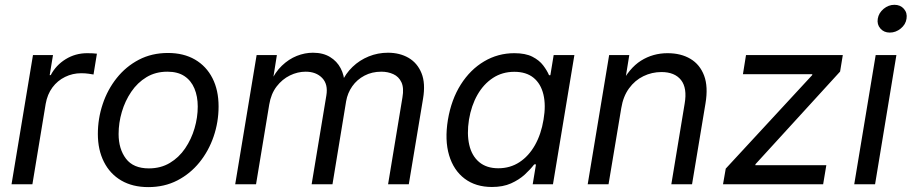

<svg xmlns="http://www.w3.org/2000/svg" viewBox="-20 -764 3779 796"><path d="M27.8 0 116.7 -535.6H199.7L186 -452.6H190.4Q211.9 -493.7 252.2 -518.6Q292.5 -543.5 341.3 -543.5Q351.6 -543.5 363.3 -543Q375 -542.5 381.8 -541.5L367.7 -455.1Q362.3 -456.1 347.9 -458.3Q333.5 -460.4 316.4 -460.4Q281.2 -460.4 249.8 -445.1Q218.3 -429.7 197.3 -401.4Q176.3 -373 169.4 -333.5L114.3 0Z M594.7 11.7Q529.8 11.7 482.9 -15.6Q436 -43 410.9 -92.8Q385.7 -142.6 385.7 -208.5Q385.7 -272.5 405.8 -332.5Q425.8 -392.6 463.9 -440.4Q502 -488.3 555.7 -516.4Q609.4 -544.4 676.3 -544.4Q741.2 -544.4 788.3 -517.1Q835.4 -489.7 860.8 -439.9Q886.2 -390.1 886.2 -322.8Q886.2 -258.3 865.7 -198.2Q845.2 -138.2 806.9 -90.8Q768.6 -43.5 715.1 -15.9Q661.6 11.7 594.7 11.7ZM597.2 -65.9Q646.5 -65.9 684.3 -88.6Q722.2 -111.3 747.8 -149.2Q773.4 -187 786.6 -232.2Q799.8 -277.3 799.8 -322.3Q799.8 -364.3 786.1 -397Q772.5 -429.7 744.9 -448.2Q717.3 -466.8 673.8 -466.8Q625 -466.8 587.4 -444.1Q549.8 -421.4 524.2 -383.5Q498.5 -345.7 485.1 -300Q471.7 -254.4 471.7 -208.5Q471.7 -146.5 502.2 -106.2Q532.7 -65.9 597.2 -65.9Z M955.1 0 1043.9 -535.6H1127.9L1109.4 -419.4L1101.1 -421.9Q1120.1 -464.4 1148.7 -491.7Q1177.2 -519 1210.4 -532.2Q1243.7 -545.4 1277.3 -545.4Q1319.3 -545.4 1348.1 -527.8Q1377 -510.3 1392.3 -481Q1407.7 -451.7 1408.7 -415.5L1396 -421.4Q1412.6 -459 1441.7 -486.8Q1470.7 -514.6 1508.5 -530Q1546.4 -545.4 1588.4 -545.4Q1637.2 -545.4 1673.8 -524.2Q1710.4 -502.9 1727.5 -460.7Q1744.6 -418.5 1733.9 -355L1674.8 0H1588.9L1648.4 -359.9Q1655.3 -399.4 1644.3 -422.9Q1633.3 -446.3 1610.8 -456.5Q1588.4 -466.8 1561 -466.8Q1522 -466.8 1491 -450.4Q1460 -434.1 1440.4 -406.2Q1420.9 -378.4 1415 -344.2L1358.4 0H1272L1333 -368.2Q1340.8 -414.6 1315.7 -440.7Q1290.5 -466.8 1247.1 -466.8Q1213.9 -466.8 1181.9 -451.2Q1149.9 -435.5 1126.7 -405.3Q1103.5 -375 1096.2 -330.6L1041.5 0Z M2019.5 11.2Q1952.1 11.2 1906.2 -23.4Q1860.4 -58.1 1841.8 -120.6Q1823.2 -183.1 1836.9 -267.1Q1851.1 -351.6 1890.4 -413.6Q1929.7 -475.6 1987.1 -509.5Q2044.4 -543.5 2112.3 -543.5Q2158.7 -543.5 2187.3 -528.8Q2215.8 -514.2 2231.9 -492.9Q2248 -471.7 2256.3 -452.1H2261.7L2275.4 -535.6H2361.3L2272.5 0H2188.5L2202.1 -82.5H2194.8Q2178.7 -61.5 2155.3 -40Q2131.8 -18.6 2098.6 -3.7Q2065.4 11.2 2019.5 11.2ZM2045.9 -66.4Q2095.2 -66.4 2133.8 -91.8Q2172.4 -117.2 2198 -162.6Q2223.6 -208 2233.4 -268.1Q2243.7 -327.6 2232.9 -372.3Q2222.2 -417 2191.9 -441.7Q2161.6 -466.3 2112.3 -466.3Q2062.5 -466.3 2023.7 -440.9Q1984.9 -415.5 1959.5 -371.1Q1934.1 -326.7 1924.3 -268.1Q1915 -209 1925.5 -163.3Q1936 -117.7 1966.6 -92Q1997.1 -66.4 2045.9 -66.4Z M2555.7 -315.9 2502.9 0H2416.5L2505.4 -535.6H2588.9L2567.9 -405.8L2551.3 -408.7Q2587.9 -481.4 2637.5 -512.5Q2687 -543.5 2747.6 -543.5Q2803.2 -543.5 2842.5 -520Q2881.8 -496.6 2899.2 -450.4Q2916.5 -404.3 2904.8 -335L2849.1 0H2763.2L2818.4 -334Q2829.6 -398.9 2803.5 -432.1Q2777.3 -465.3 2722.2 -465.3Q2682.6 -465.3 2647.5 -448.2Q2612.3 -431.2 2587.9 -397.7Q2563.5 -364.3 2555.7 -315.9Z M2977.5 0 2988.8 -64.9 3347.2 -452.6 3347.7 -456.5H3060.1L3072.8 -535.6H3474.1L3462.9 -467.3L3112.3 -83.5L3111.3 -79.1H3405.8L3392.6 0Z M3521.5 0 3610.4 -535.6H3696.3L3607.9 0ZM3668.9 -628.9Q3644.5 -628.9 3629.9 -645.8Q3615.2 -662.6 3619.1 -686.5Q3623 -710.4 3643.3 -727.3Q3663.6 -744.1 3688 -744.1Q3712.9 -744.1 3727.5 -727.3Q3742.2 -710.4 3738.3 -686.5Q3734.9 -662.6 3714.4 -645.8Q3693.8 -628.9 3668.9 -628.9Z"/></svg>

Font: Inter 20pt
Style: Italic
Weight: 400
Italic angle: -9.3988°
Version: Version 4.001;git-66647c0bb